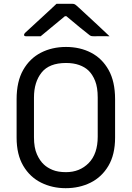

<svg xmlns="http://www.w3.org/2000/svg" viewBox="-20 -966 690 1006"><path d="M326 -720Q399 -720 457 -690Q515 -660 549 -599.5Q583 -539 583 -446V-245Q583 -156 548 -97Q513 -38 454.5 -9Q396 20 324 20Q254 20 195.5 -9Q137 -38 102 -97Q67 -156 67 -245V-446Q67 -539 101.5 -599.5Q136 -660 194.5 -690Q253 -720 326 -720ZM158 -247Q158 -192 173.5 -157.5Q189 -123 210 -104Q228 -87 256 -75.5Q284 -64 326 -64Q398 -64 445 -112Q492 -160 492 -250V-455Q492 -508 478.5 -542Q465 -576 443 -597Q424 -615 394.5 -625.5Q365 -636 326 -636Q238 -636 198 -586Q158 -536 158 -455ZM276 -946H360Q368 -946 373.5 -942.5Q379 -939 394 -925Q405 -915 432.5 -889.5Q460 -864 493.5 -833Q527 -802 554 -776Q535 -777 513 -776.5Q491 -776 473 -776Q462 -776 457 -777.5Q452 -779 444 -786Q429 -797 399.5 -821.5Q370 -846 328 -881H320Q279 -847 248 -821.5Q217 -796 193 -776H117Q106 -776 106 -783Q106 -787 109.5 -791.5Q113 -796 129 -810Q146 -826 174.5 -852Q203 -878 231 -904Q259 -930 276 -946Z"/></svg>

Font: Recursive Sn Lnr St
Style: Regular
Weight: 400
Version: Version 1.079;hotconv 1.0.112;makeotfexe 2.5.65598; ttfautoh